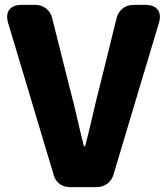

<svg xmlns="http://www.w3.org/2000/svg" viewBox="-20 -765 683 785"><path d="M540 -372 630 -672C643 -716 622 -745 576 -745H525C492 -745 465 -724 457 -692L386 -405C365 -325 350 -249 328 -167H323C302 -249 287 -325 265 -405L193 -692C185 -724 158 -745 125 -745H67C21 -745 0 -716 13 -672L200 -48C208 -19 234 0 264 0H321H376C408 0 435 -20 444 -51Z"/></svg>

Font: GenSenRounded2 TW H
Style: Regular
Weight: 900
Version: Version 2.100;PS 2.1;hotconv 16.6.51;makeotf.lib2.5.65220 DE